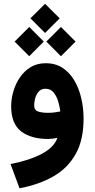

<svg xmlns="http://www.w3.org/2000/svg" viewBox="-20 -746 509 1032"><path d="M222.2 -725.6 300.8 -647.5 222.2 -568.8 143.6 -647.5ZM307.6 -601.1 386.2 -522.5 307.6 -443.8 229 -522.5ZM137.2 -601.1 215.3 -522.5 137.2 -443.8 58.6 -522.5ZM429.2 -108.4Q429.2 5.9 387 81.5Q344.7 157.2 267.6 201.7Q190.4 246.1 85 266.1L36.6 135.7Q136.2 116.7 203.4 81.5Q270.5 46.4 288.6 -4.9Q276.4 -2.4 263.2 -0.7Q250 1 239.3 1Q146.5 1 93.3 -40Q40 -81.1 40 -174.8Q40 -213.9 51.8 -254.6Q63.5 -295.4 86.9 -329.8Q110.4 -364.3 145 -385.3Q179.7 -406.2 225.6 -406.2Q278.3 -406.2 316.7 -380.9Q355 -355.5 379.9 -313Q404.8 -270.5 417 -217.3Q429.2 -164.1 429.2 -108.4ZM237.3 -139.6Q258.3 -139.6 275.6 -142.1Q293 -144.5 304.2 -147Q301.3 -171.9 293 -200.2Q284.7 -228.5 268.3 -248.8Q252 -269 224.6 -269Q201.2 -269 187.7 -253.4Q174.3 -237.8 168.9 -216.8Q163.6 -195.8 163.6 -180.2Q163.6 -153.8 184.8 -146.7Q206.1 -139.6 237.3 -139.6Z"/></svg>

Font: Vazirmatn UI NL ExtraBold
Style: Regular
Weight: 800
Designer: Saber Rastikerdar
Foundry: Saber Rastikerdar
Version: Version 33.003